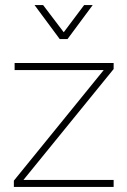

<svg xmlns="http://www.w3.org/2000/svg" viewBox="-20 -742 506 762"><path d="M35 0V-25L399 -473L410 -464H38V-492H431V-468L65 -18L56 -28H431V0ZM117 -722H151L233 -614L314 -722H348L248 -587H217Z"/></svg>

Font: Fustat ExtraLight
Style: Regular
Weight: 250
Designer: Mohamed Gaber, Khaled Hosny, Laura Garcia Mut
Foundry: Kief Type Foundry, Alif Type Foundry, Hard Type Foundry
Version: Version 1.007